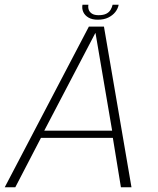

<svg xmlns="http://www.w3.org/2000/svg" viewBox="-40 -789 664 809"><path d="M-20 0H24.5L132.5 -208H435.5L469.5 0H514L398 -677H334.5ZM146.5 -238.5 361.5 -649.5H362.5L432.5 -238.5ZM372 -706Q398 -706 416.2 -715Q434.5 -724 445.8 -738.2Q457 -752.5 460 -769H434.5Q432 -758 426 -747.8Q420 -737.5 407.8 -731.2Q395.5 -725 375.5 -725Q357.5 -725 347.5 -731.5Q337.5 -738 334 -747.8Q330.5 -757.5 332.5 -769H307.5Q304.5 -752.5 311 -738.2Q317.5 -724 332.8 -715Q348 -706 372 -706Z"/></svg>

Font: Anybody Thin ExtraLight
Style: Italic
Weight: 250
Italic angle: -10°
Version: Version 1.113;gftools[0.9.25]